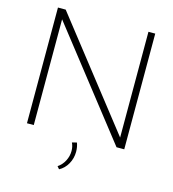

<svg xmlns="http://www.w3.org/2000/svg" viewBox="-135 -842 1056 1174"><g transform="rotate(15 393.5 -255.0)"><path d="M701.2 0H652.3L128.4 -669.4V0H85.4V-732.4H134.3L658.2 -63V-732.4H701.2ZM347.7 221.2 334 205.1Q361.8 186.5 377.2 156.2Q392.6 126 392.6 93.3Q392.6 65.9 381.3 42.5L411.1 34.7Q420.9 61 420.9 90.8Q420.9 132.8 400.9 168.2Q380.9 203.6 347.7 221.2Z"/></g></svg>

Font: Kumbh Sans ExtraLight
Style: Regular
Weight: 250
Version: Version 1.005